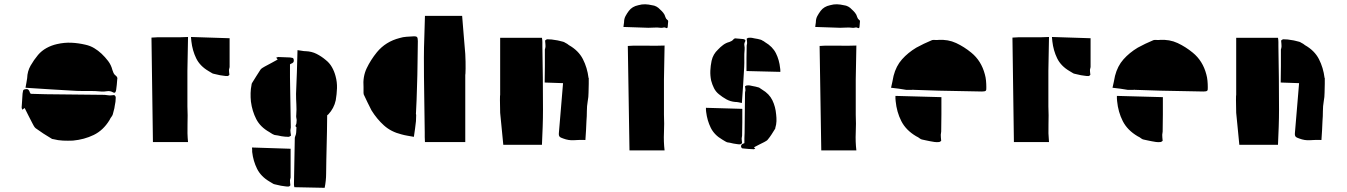

<svg xmlns="http://www.w3.org/2000/svg" viewBox="-20 -648 6445 919"><path d="M541 -267Q540 -255 539 -242.5Q538 -230 536 -218Q535 -211 532 -206.5Q529 -202 521 -206Q507 -214 492.5 -211.5Q478 -209 464 -210Q435 -213 405.5 -212.5Q376 -212 347 -213Q287 -216 226.5 -220Q166 -224 102 -228Q104 -241 106.5 -252.5Q109 -264 110 -274Q111 -307 126.5 -334Q142 -361 162 -385Q179 -405 202.5 -418Q226 -431 253 -437Q288 -445 321.5 -443.5Q355 -442 389 -434Q412 -429 431 -417.5Q450 -406 466 -391Q483 -375 497.5 -356Q512 -337 518 -313Q520 -306 523.5 -298.5Q527 -291 534 -286Q538 -283 540.5 -278.5Q543 -274 541 -267ZM98 -131Q97 -130 94 -128Q91 -126 86 -123Q85 -128 84 -131.5Q83 -135 84 -139Q85 -154 86 -169Q87 -184 88 -200Q89 -208 90.5 -214Q92 -220 102 -221Q112 -223 116.5 -218Q121 -213 123 -205Q124 -204 124.5 -203Q125 -202 127 -199Q144 -198 162.5 -198Q181 -198 200 -197Q271 -196 341 -195.5Q411 -195 481 -194Q485 -194 489 -193Q493 -192 497 -192Q503 -191 510 -191.5Q517 -192 527 -193Q528 -192 531 -189Q534 -186 534 -181Q534 -162 529 -140Q528 -130 525 -120.5Q522 -111 520 -101Q519 -97 515 -91Q512 -87 509 -82.5Q506 -78 504 -73Q474 -24 428.5 -2Q383 20 329 25Q305 26 281.5 25Q258 24 235 18Q229 18 226 15Q207 4 188 -8.5Q169 -21 151 -34Q146 -38 142 -45Q138 -52 135 -58Q125 -76 116.5 -94Q108 -112 98 -131Z M880 -471 877 -309V-139Q879 -96 877.5 -52.5Q876 -9 880 32H712L705 -468Q711 -469 732.5 -469.5Q754 -470 782 -469.5Q810 -469 837 -469.5Q864 -470 880 -471ZM896 -450Q895 -455 895 -460.5Q895 -466 894 -471L1079 -465V-327Q1078 -324 1077.5 -320.5Q1077 -317 1076 -314Q1076 -309 1076.5 -303.5Q1077 -298 1078 -290Q1077 -289 1074.5 -286.5Q1072 -284 1068 -284Q1059 -284 1050.5 -285.5Q1042 -287 1033 -288Q1025 -290 1017.5 -291.5Q1010 -293 1002 -295Q997 -296 993 -299Q989 -301 985.5 -303.5Q982 -306 978 -308Q937 -332 919 -369Q901 -406 896 -450Z M1396 -4Q1397 -8 1397.5 -12Q1398 -16 1398 -20Q1398 -25 1398.5 -30Q1399 -35 1399 -39Q1392 -43 1396 -50Q1399 -55 1399 -60Q1399 -64 1399.5 -67Q1400 -70 1400 -74Q1399 -80 1398 -86Q1397 -92 1398 -98Q1400 -124 1398.5 -149Q1397 -174 1397 -199Q1399 -250 1401 -301.5Q1403 -353 1404 -408Q1415 -407 1424.5 -405Q1434 -403 1443 -403Q1472 -402 1495.5 -390Q1519 -378 1539 -361Q1557 -347 1568.5 -327Q1580 -307 1586 -284Q1594 -255 1593 -226Q1592 -197 1587 -168Q1583 -149 1574 -132Q1565 -115 1552 -101Q1551 -100 1549.5 -99Q1548 -98 1546 -96Q1546 -77 1545.5 -57.5Q1545 -38 1545 -18Q1544 15 1543.5 48.5Q1543 82 1542 116Q1541 150 1541 183Q1541 216 1534 251L1389 248Q1387 240 1387 234Q1388 178 1389 123.5Q1390 69 1391 14Q1391 9 1393 4.5Q1395 0 1396 -4ZM1227 -315Q1231 -320 1237 -323.5Q1243 -327 1248 -330Q1263 -338 1278 -346Q1293 -354 1309 -363Q1309 -364 1302 -372Q1306 -373 1309 -374.5Q1312 -376 1315 -375Q1329 -375 1342 -374Q1355 -373 1368 -373Q1374 -372 1379.5 -371Q1385 -370 1386 -362Q1389 -348 1373 -343Q1373 -343 1368 -340V-277Q1369 -217 1370 -157.5Q1371 -98 1372 -38Q1372 -35 1371 -31.5Q1370 -28 1370 -24Q1370 -16 1373 1Q1372 1 1369 3.5Q1366 6 1362 7Q1345 7 1327 4Q1319 2 1310.5 0.5Q1302 -1 1294 -2Q1288 -4 1285 -6Q1281 -8 1277.5 -10.5Q1274 -13 1269 -16Q1226 -40 1206.5 -78Q1187 -116 1181 -162Q1179 -182 1179.5 -202.5Q1180 -223 1184 -242Q1184 -246 1186 -250Q1197 -267 1206.5 -283Q1216 -299 1227 -315ZM1270 221Q1229 197 1210.5 160Q1192 123 1187 79Q1187 74 1187 68.5Q1187 63 1186 58L1371 64V202Q1370 205 1369.5 208Q1369 211 1368 215Q1368 220 1368.5 225.5Q1369 231 1370 239Q1369 240 1366.5 242.5Q1364 245 1360 245Q1351 245 1342.5 243.5Q1334 242 1325 241Q1317 239 1309.5 237.5Q1302 236 1294 234Q1289 233 1285 230Q1281 228 1277.5 225.5Q1274 223 1270 221Z M2192 -572Q2196 -526 2199.5 -480Q2203 -434 2207 -390Q2209 -350 2208.5 -319.5Q2208 -289 2207 -289V32H2014Q2013 20 2013 8Q2013 -4 2013 -14Q2012 -103 2010.5 -192.5Q2009 -282 2009 -371Q2009 -420 2011 -470Q2013 -520 2014 -572ZM1721 -196Q1720 -200 1720 -203Q1720 -206 1720 -209V-231Q1716 -281 1735 -321Q1754 -361 1784 -398Q1826 -449 1893 -466Q1909 -471 1925.5 -472Q1942 -473 1958 -474Q1973 -475 1976.5 -470Q1980 -465 1980 -451Q1979 -397 1978.5 -343Q1978 -289 1976 -234Q1975 -202 1974 -170Q1973 -138 1971 -106Q1970 -105 1972 -98L1971 -68Q1969 -49 1966.5 -31Q1964 -13 1961 7Q1945 4 1930 1.5Q1915 -1 1901 -5Q1852 -17 1818 -47.5Q1784 -78 1758 -120Q1748 -139 1739 -158Q1730 -177 1721 -196Z M2374 -194V-467H2574Q2576 -457 2576 -447Q2576 -437 2576 -428Q2579 -277 2579 -124Q2579 -83 2577.5 -40.5Q2576 2 2574 45H2389Q2385 7 2381.5 -32Q2378 -71 2374 -108Q2373 -143 2373 -168.5Q2373 -194 2374 -194ZM2797 -275H2798V-247Q2797 -225 2797 -204.5Q2797 -184 2793 -163Q2789 -140 2789 -116Q2789 -92 2787 -68Q2786 -47 2785 -24.5Q2784 -2 2782 22Q2754 21 2728 23Q2702 25 2676 15Q2663 11 2658.5 6Q2654 1 2655 -11Q2660 -70 2665 -130Q2670 -190 2675 -250L2587 -253Q2588 -292 2588 -331.5Q2588 -371 2588 -411Q2589 -415 2590 -418.5Q2591 -422 2591 -426Q2591 -431 2590.5 -437.5Q2590 -444 2589 -454Q2590 -454 2593 -457Q2596 -460 2600 -460Q2611 -460 2620.5 -459Q2630 -458 2640 -456Q2649 -455 2658 -452.5Q2667 -450 2676 -448Q2680 -447 2686 -443Q2695 -439 2703 -432Q2749 -406 2770 -365Q2791 -324 2797 -275Z M3169 -514Q3162 -518 3155 -516Q3148 -514 3141 -515Q3127 -517 3112.5 -516Q3098 -515 3083 -515Q3054 -516 3024.5 -517Q2995 -518 2964 -519Q2965 -525 2965.5 -530.5Q2966 -536 2967 -541Q2967 -558 2974 -571Q2981 -584 2990 -596Q3006 -617 3035 -623Q3052 -628 3068 -627.5Q3084 -627 3101 -623Q3112 -622 3122 -616.5Q3132 -611 3139 -603Q3147 -596 3154.5 -587Q3162 -578 3165 -566Q3168 -557 3174 -553Q3179 -550 3178 -544Q3177 -538 3177 -532Q3177 -526 3176 -520Q3176 -517 3174 -514.5Q3172 -512 3169 -514ZM3161 -430 3158 -268V-99Q3160 -56 3158 -13Q3156 30 3161 72H2993L2985 -428Q2991 -429 3012.5 -429.5Q3034 -430 3062.5 -429.5Q3091 -429 3118 -429Q3145 -429 3161 -430Z M3642 -446Q3678 -425 3694 -393Q3710 -361 3714 -322Q3715 -318 3715 -313.5Q3715 -309 3715 -304L3553 -308Q3553 -339 3553 -369Q3553 -399 3554 -430Q3554 -433 3556 -441Q3556 -446 3555.5 -451Q3555 -456 3554 -463Q3555 -463 3557.5 -465Q3560 -467 3563 -467Q3571 -468 3578.5 -467Q3586 -466 3593 -464Q3601 -463 3607.5 -461.5Q3614 -460 3621 -458Q3627 -456 3629 -454Q3636 -451 3642 -446ZM3538 -461Q3543 -460 3546 -457.5Q3549 -455 3547 -450Q3541 -440 3543 -430Q3545 -420 3544 -410Q3542 -390 3542.5 -369Q3543 -348 3542 -327Q3540 -285 3537 -242.5Q3534 -200 3531 -155Q3522 -157 3514.5 -158.5Q3507 -160 3499 -160Q3476 -162 3457 -172.5Q3438 -183 3421 -197Q3406 -209 3397.5 -226Q3389 -243 3384 -262Q3379 -286 3380 -309.5Q3381 -333 3386 -357Q3393 -389 3417 -411Q3428 -423 3441.5 -433Q3455 -443 3471 -447Q3476 -449 3481 -451.5Q3486 -454 3490 -459Q3496 -466 3504 -464Q3512 -463 3521 -462.5Q3530 -462 3538 -461ZM3628 -219Q3662 -199 3677 -168Q3692 -137 3695 -100Q3697 -84 3696.5 -68Q3696 -52 3691 -36Q3691 -31 3689 -30Q3681 -17 3673 -4.5Q3665 8 3655 20Q3652 24 3647.5 26.5Q3643 29 3638 32Q3626 38 3614 44Q3602 50 3589 57Q3590 58 3591 59.5Q3592 61 3595 64Q3591 65 3588.5 66Q3586 67 3583 66Q3573 66 3563 65Q3553 64 3542 63Q3537 63 3533 62Q3529 61 3527 54Q3526 43 3538 39Q3539 39 3540 38.5Q3541 38 3543 37Q3543 25 3543 12.5Q3543 0 3544 -12Q3545 -60 3545 -108Q3545 -156 3546 -203Q3546 -208 3548 -214Q3548 -219 3547.5 -223.5Q3547 -228 3546 -235Q3547 -235 3549.5 -237Q3552 -239 3555 -239Q3562 -240 3569 -239Q3576 -238 3583 -236Q3590 -235 3596 -233.5Q3602 -232 3609 -230Q3611 -230 3613 -229Q3615 -228 3616 -227ZM3530 14Q3530 19 3530.5 24Q3531 29 3532 37Q3531 38 3528.5 40Q3526 42 3522 43Q3514 43 3506 41.5Q3498 40 3490 39Q3482 37 3475 35.5Q3468 34 3460 33Q3458 32 3456 31Q3454 30 3452 29Q3448 27 3444.5 24.5Q3441 22 3437 20Q3399 -2 3382 -36.5Q3365 -71 3360 -112Q3359 -117 3359 -122Q3359 -127 3359 -132L3533 -127Q3533 -95 3533 -62.5Q3533 -30 3532 2Q3532 5 3531 8Q3530 11 3530 14Z M4087 -514Q4080 -518 4073 -516Q4066 -514 4059 -515Q4045 -517 4030.5 -516Q4016 -515 4001 -515Q3972 -516 3942.5 -517Q3913 -518 3882 -519Q3883 -525 3883.5 -530.5Q3884 -536 3885 -541Q3885 -558 3892 -571Q3899 -584 3908 -596Q3924 -617 3953 -623Q3970 -628 3986 -627.5Q4002 -627 4019 -623Q4030 -622 4040 -616.5Q4050 -611 4057 -603Q4065 -596 4072.5 -587Q4080 -578 4083 -566Q4086 -557 4092 -553Q4097 -550 4096 -544Q4095 -538 4095 -532Q4095 -526 4094 -520Q4094 -517 4092 -514.5Q4090 -512 4087 -514ZM4079 -430 4076 -268V-99Q4078 -56 4076 -13Q4074 30 4079 72H3911L3903 -428Q3909 -429 3930.5 -429.5Q3952 -430 3980.5 -429.5Q4009 -429 4036 -429Q4063 -429 4079 -430Z M4345 -218H4317Q4300 -221 4282.5 -223.5Q4265 -226 4245 -228Q4249 -243 4251.5 -257.5Q4254 -272 4257 -285Q4269 -332 4297.5 -364Q4326 -396 4366 -420Q4384 -430 4402 -438.5Q4420 -447 4439 -455Q4442 -457 4450 -457Q4455 -457 4460.5 -456.5Q4466 -456 4471 -457Q4518 -460 4556.5 -442Q4595 -424 4629 -396Q4677 -357 4694 -292Q4698 -278 4699.5 -262Q4701 -246 4701 -231Q4702 -217 4698 -213.5Q4694 -210 4680 -210Q4628 -211 4577 -212Q4526 -213 4474 -214Q4444 -215 4413.5 -216Q4383 -217 4353 -218Q4352 -219 4350 -218.5Q4348 -218 4345 -218ZM4365 4Q4316 -25 4294 -68.5Q4272 -112 4267 -164Q4266 -170 4266 -176.5Q4266 -183 4266 -189L4486 -183Q4486 -142 4486 -100.5Q4486 -59 4485 -18Q4485 -14 4484 -10.5Q4483 -7 4483 -3Q4483 3 4483.5 9.5Q4484 16 4485 26Q4484 27 4480.5 29.5Q4477 32 4473 32Q4463 33 4452.5 31.5Q4442 30 4432 28Q4422 26 4412.5 24Q4403 22 4394 20Q4388 19 4383 15Q4379 12 4374.5 9Q4370 6 4365 4Z M5001 -471 4998 -309V-139Q5000 -96 4998.5 -52.5Q4997 -9 5001 32H4833L4826 -468Q4832 -469 4853.5 -469.5Q4875 -470 4903 -469.5Q4931 -469 4958 -469.5Q4985 -470 5001 -471ZM5017 -450Q5016 -455 5016 -460.5Q5016 -466 5015 -471L5200 -465V-327Q5199 -324 5198.5 -320.5Q5198 -317 5197 -314Q5197 -309 5197.5 -303.5Q5198 -298 5199 -290Q5198 -289 5195.5 -286.5Q5193 -284 5189 -284Q5180 -284 5171.5 -285.5Q5163 -287 5154 -288Q5146 -290 5138.5 -291.5Q5131 -293 5123 -295Q5118 -296 5114 -299Q5110 -301 5106.5 -303.5Q5103 -306 5099 -308Q5058 -332 5040 -369Q5022 -406 5017 -450Z M5405 -218H5377Q5360 -221 5342.5 -223.5Q5325 -226 5305 -228Q5309 -243 5311.5 -257.5Q5314 -272 5317 -285Q5329 -332 5357.5 -364Q5386 -396 5426 -420Q5444 -430 5462 -438.5Q5480 -447 5499 -455Q5502 -457 5510 -457Q5515 -457 5520.5 -456.5Q5526 -456 5531 -457Q5578 -460 5616.5 -442Q5655 -424 5689 -396Q5737 -357 5754 -292Q5758 -278 5759.5 -262Q5761 -246 5761 -231Q5762 -217 5758 -213.5Q5754 -210 5740 -210Q5688 -211 5637 -212Q5586 -213 5534 -214Q5504 -215 5473.5 -216Q5443 -217 5413 -218Q5412 -219 5410 -218.5Q5408 -218 5405 -218ZM5425 4Q5376 -25 5354 -68.5Q5332 -112 5327 -164Q5326 -170 5326 -176.5Q5326 -183 5326 -189L5546 -183Q5546 -142 5546 -100.5Q5546 -59 5545 -18Q5545 -14 5544 -10.5Q5543 -7 5543 -3Q5543 3 5543.5 9.5Q5544 16 5545 26Q5544 27 5540.5 29.5Q5537 32 5533 32Q5523 33 5512.5 31.5Q5502 30 5492 28Q5482 26 5472.5 24Q5463 22 5454 20Q5448 19 5443 15Q5439 12 5434.5 9Q5430 6 5425 4Z M5897 -194V-467H6097Q6099 -457 6099 -447Q6099 -437 6099 -428Q6102 -277 6102 -124Q6102 -83 6100.5 -40.5Q6099 2 6097 45H5912Q5908 7 5904.5 -32Q5901 -71 5897 -108Q5896 -143 5896 -168.5Q5896 -194 5897 -194ZM6320 -275H6321V-247Q6320 -225 6320 -204.5Q6320 -184 6316 -163Q6312 -140 6312 -116Q6312 -92 6310 -68Q6309 -47 6308 -24.5Q6307 -2 6305 22Q6277 21 6251 23Q6225 25 6199 15Q6186 11 6181.5 6Q6177 1 6178 -11Q6183 -70 6188 -130Q6193 -190 6198 -250L6110 -253Q6111 -292 6111 -331.5Q6111 -371 6111 -411Q6112 -415 6113 -418.5Q6114 -422 6114 -426Q6114 -431 6113.5 -437.5Q6113 -444 6112 -454Q6113 -454 6116 -457Q6119 -460 6123 -460Q6134 -460 6143.5 -459Q6153 -458 6163 -456Q6172 -455 6181 -452.5Q6190 -450 6199 -448Q6203 -447 6209 -443Q6218 -439 6226 -432Q6272 -406 6293 -365Q6314 -324 6320 -275Z"/></svg>

Font: Palette Mosaic
Style: Regular
Weight: 400
Designer: Shibuyafont
Version: Version 1.001